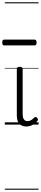

<svg xmlns="http://www.w3.org/2000/svg" viewBox="-43 -1111 364 1712"><path d="M192 17Q171 17 155.5 10.5Q140 4 129 -8Q118 -20 112.5 -38.5Q107 -57 107 -82V-496Q107 -506 113 -510.5Q119 -515 132 -515Q146 -515 152.5 -510.5Q159 -506 159 -496V-94Q159 -74 163.5 -60Q168 -46 177.5 -38.5Q187 -31 202 -31Q213 -31 223 -34.5Q233 -38 243 -45.5Q253 -53 263 -63Q269 -69 275.5 -68Q282 -67 288 -59Q293 -54 295 -48Q297 -42 292 -35Q281 -20 264.5 -8Q248 4 229.5 10.5Q211 17 192 17ZM-4 -706Q-15 -706 -19 -712.5Q-23 -719 -23 -731Q-23 -744 -19 -751Q-15 -758 -4 -758H264Q275 -758 279 -751Q283 -744 283 -731Q283 -719 279 -712.5Q275 -706 264 -706ZM0 571H301V581H0ZM0 -20H301V0H0ZM0 -505H301V-500H0ZM0 -1091H301V-1081H0Z"/></svg>

Font: Playwrite PT Guides
Style: Regular
Weight: 400
Designer: Veronika Burian, José Scaglione
Foundry: TypeTogether
Version: Version 1.003